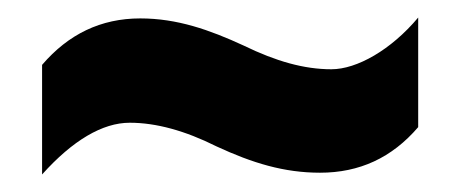

<svg xmlns="http://www.w3.org/2000/svg" viewBox="-20 -462 525 219"><path d="M227 -295C268 -276 304 -265 345 -265C390 -265 427 -282 457 -317V-442C426 -405 387 -383 358 -383C327 -383 295 -392 258 -410C219 -428 182 -441 140 -441C95 -441 58 -423 28 -388V-263C63 -302 97 -322 128 -322C158 -322 191 -313 227 -295Z"/></svg>

Font: Noto Sans Arabic UI XCn XBd
Style: Regular
Weight: 800
Width: 2
Designer: Monotype Design Team, Nadine Chahine and Nizar Qandah
Foundry: Monotype Imaging Inc.
Version: Version 2.010